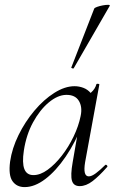

<svg xmlns="http://www.w3.org/2000/svg" viewBox="-20 -751 474 784"><path d="M80.6 13Q48.2 13 31.1 -11.1Q14 -35.2 21.2 -91Q29 -145.2 55.7 -199.5Q82.4 -253.8 120.5 -299.1Q158.6 -344.4 201.7 -371.7Q244.8 -399 284.4 -399Q302.8 -399 320.6 -392.3Q338.4 -385.6 351.1 -370.3Q363.8 -355 365.8 -330.4L323.4 -357Q335.6 -359 352.1 -373.4Q368.6 -387.8 373.6 -407Q375.6 -410 381.1 -408.8Q386.6 -407.6 385.6 -405.6L327.6 -89Q317.8 -30.8 342.6 -30.8Q354.2 -30.8 371.4 -43.5Q388.6 -56.2 409.4 -77Q412.4 -80 416.4 -76Q420.4 -72 417.4 -69Q384.8 -32 358.1 -11.5Q331.4 9 305.4 9Q280.6 9 273.9 -12.9Q267.2 -34.8 276.8 -89L301 -229L318 -246Q288.4 -170.4 248.4 -111.6Q208.4 -52.8 165 -19.9Q121.6 13 80.6 13ZM116.6 -36Q144.6 -36 174.6 -57.8Q204.6 -79.6 232.3 -115.2Q260 -150.8 280.5 -193.5Q301 -236.2 309.2 -277Q317.2 -314 302 -339.2Q286.8 -364.4 249.6 -363.6Q215.2 -362.8 179 -332.6Q142.8 -302.4 115 -251.6Q87.2 -200.8 77.4 -136Q69.8 -85.8 79.4 -60.9Q89 -36 116.6 -36ZM281.4 -473Q280.4 -470 274.9 -472Q269.4 -474 271.4 -476L364.8 -716Q366.6 -719.4 376.7 -723Q386.8 -726.6 399.6 -729Q412.4 -731.4 421.3 -731.3Q430.2 -731.2 428 -727Z"/></svg>

Font: Cormorant Garamond Light
Style: Italic
Weight: 300
Italic angle: -10°
Designer: Christian Thalmann (Catharsis Fonts)
Foundry: Catharsis Fonts
Version: Version 4.001